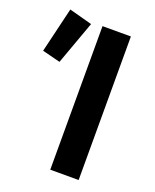

<svg xmlns="http://www.w3.org/2000/svg" viewBox="-143 -792 703 871"><g transform="rotate(20 209.0 -357.0)"><path d="M207 0V-693H344V0ZM79 -474 -8 -496 44 -714 155 -684Z"/></g></svg>

Font: Ubuntu Sans
Style: Bold
Weight: 700
Designer: Dalton Maag Ltd
Foundry: Dalton Maag Ltd
Version: Version 1.006; ttfautohint (v1.8.4.7-5d5b)